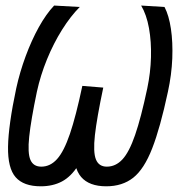

<svg xmlns="http://www.w3.org/2000/svg" viewBox="-20 -640 640 674"><path d="M353 14Q293 14 264.8 -18.8Q236.5 -51.5 238.5 -128.8Q240.5 -206 269 -338.5L342.5 -332.5Q320 -226 313.2 -165.8Q306.5 -105.5 316.8 -80.2Q327 -55 355 -55Q386 -55 409.8 -80.5Q433.5 -106 454.2 -166Q475 -226 497 -330Q508.5 -384.5 510 -439.2Q511.5 -494 503 -541.2Q494.5 -588.5 475.5 -620.5L557.5 -615.5Q573 -586 580 -539Q587 -492 584.8 -435Q582.5 -378 569.5 -318Q542.5 -191.5 514.2 -119Q486 -46.5 447.8 -16.2Q409.5 14 353 14ZM123 14Q63 14 35 -17.8Q7 -49.5 8.2 -125Q9.5 -200.5 37 -330Q49.5 -387 70 -442.5Q90.5 -498 116.2 -544.5Q142 -591 170 -620.5L260 -615.5Q228 -583.5 198 -535.8Q168 -488 145 -431.8Q122 -375.5 109.5 -318Q88.5 -217.5 82.5 -160Q76.5 -102.5 86.8 -78.8Q97 -55 125 -55Q156.5 -55 180.5 -81.8Q204.5 -108.5 225.5 -170.2Q246.5 -232 269 -338.5L342.5 -332.5Q321.5 -233 300.5 -166Q279.5 -99 254.5 -59.5Q229.5 -20 197.5 -3Q165.5 14 123 14Z"/></svg>

Font: Victor Mono Thin
Style: Italic
Weight: 100
Italic angle: -12°
Monospace: yes
Designer: Rune Bjørnerås
Version: Version 1.561;gftools[0.9.30]